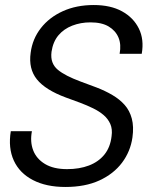

<svg xmlns="http://www.w3.org/2000/svg" viewBox="-20 -732 589 764"><path d="M240 12Q164 12 111 -15.5Q58 -43 35 -93Q12 -143 23 -210H107Q99 -168 112 -134Q125 -100 159 -79.5Q193 -59 247 -59Q296 -59 334 -73.5Q372 -88 395.5 -117Q419 -146 424 -190Q428 -218 419 -238.5Q410 -259 392.5 -274Q375 -289 350.5 -301Q326 -313 298 -323.5Q270 -334 242 -344Q161 -374 127 -416Q93 -458 102 -522Q109 -577 142.5 -620Q176 -663 230 -687.5Q284 -712 353 -712Q420 -712 465.5 -687Q511 -662 532.5 -618.5Q554 -575 544 -518H456Q463 -555 451.5 -582.5Q440 -610 412.5 -626.5Q385 -643 340 -643Q301 -643 267.5 -630Q234 -617 212.5 -591.5Q191 -566 185 -526Q182 -502 188.5 -484.5Q195 -467 210 -454.5Q225 -442 247.5 -430.5Q270 -419 299.5 -408Q329 -397 364 -384Q398 -371 427 -354Q456 -337 476 -314.5Q496 -292 504.5 -260Q513 -228 507 -185Q499 -129 465.5 -84.5Q432 -40 375.5 -14Q319 12 240 12Z"/></svg>

Font: DM Sans 36pt
Style: Italic
Weight: 400
Italic angle: -10°
Designer: Colophon Foundry, Jonny Pinhorn
Foundry: Colophon Foundry
Version: Version 4.004;gftools[0.9.30]